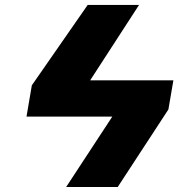

<svg xmlns="http://www.w3.org/2000/svg" viewBox="-20 -747 767 767"><path d="M535.5 -727.3 340.2 -426.1H672.6L652.7 -309.7L450.3 0H244.3L428.6 -281.2H85.9L107.2 -406.2L330.3 -727.3Z"/></svg>

Font: Inter P Black
Style: Italic
Weight: 900
Italic angle: -9.40001°
Designer: Rasmus Andersson
Foundry: rsms
Version: Version 3.018;git-588b23468